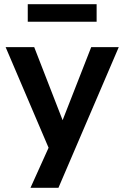

<svg xmlns="http://www.w3.org/2000/svg" viewBox="-20 -720 595 920"><path d="M126 180 229 -48V26L7 -494H144L289 -121H271L417 -494H549L260 180ZM113 -616V-700H443V-616Z"/></svg>

Font: Nunito Sans 10pt
Style: Bold
Weight: 700
Designer: Vernon Adams
Foundry: Vernon Adams
Version: Version 3.101;gftools[0.9.27]